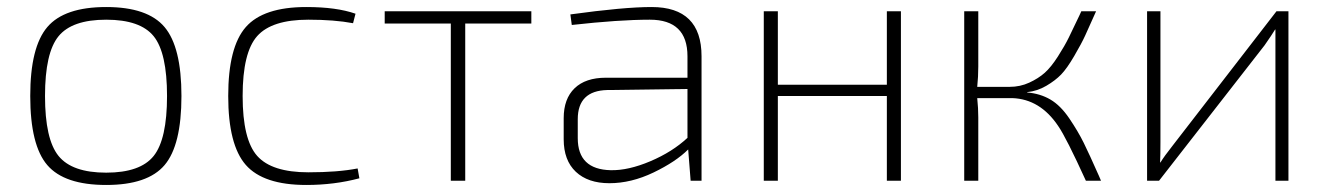

<svg xmlns="http://www.w3.org/2000/svg" viewBox="-20 -514 3775 546"><path d="M282 -494Q400 -494 448 -437Q496 -380 496 -241Q496 -101 448 -44.5Q400 12 282 12Q163 12 114.5 -44.5Q66 -101 66 -241Q66 -380 114.5 -437Q163 -494 282 -494ZM417 -411Q379 -458 282 -458Q185 -458 146.5 -411Q108 -364 108 -241Q108 -118 146.5 -70.5Q185 -23 282 -23Q379 -23 417 -70.5Q455 -118 455 -241Q455 -364 417 -411Z M997 -35 1002 -7Q931 12 851 12Q729 12 679 -45Q629 -102 629 -241Q629 -380 679 -437Q729 -494 851 -494Q937 -494 991 -475L984 -448Q931 -458 857 -458Q753 -458 711.5 -411.5Q670 -365 670 -241Q670 -117 711.5 -70.5Q753 -24 857 -24Q941 -24 997 -35Z M1491 -447H1303V0H1262V-447H1074V-482H1491Z M1606 -443 1602 -473Q1754 -494 1833 -494Q1975 -494 1975 -354V0H1944L1937 -89Q1902 -54 1838.5 -23.5Q1775 7 1713 7Q1652 7 1617.5 -25.5Q1583 -58 1583 -118V-178Q1583 -233 1614 -263Q1645 -293 1703 -293H1935V-354Q1935 -458 1828 -458Q1741 -458 1606 -443ZM1623 -175V-121Q1623 -32 1717 -30Q1767 -29 1829.5 -55.5Q1892 -82 1935 -122V-261L1707 -258Q1623 -256 1623 -175Z M2542 -482V0H2502V-241H2192V0H2152V-482H2192V-273H2502V-482Z M2901 -252V-251Q2938 -248 2967 -231Q2996 -214 3021 -177Q3046 -140 3062 -107.5Q3078 -75 3105 -14Q3109 -5 3111 0H3068Q3012 -123 2989 -156Q2938 -232 2859 -235Q2856 -235 2853 -235H2759Q2762 -206 2762 -180V0H2722V-482H2762V-325Q2762 -296 2759 -267H2851Q2881 -267 2907 -279Q2933 -291 2951 -307Q2969 -323 2988.5 -353.5Q3008 -384 3019.5 -407.5Q3031 -431 3050 -471Q3053 -478 3055 -482H3097Q3076 -435 3066 -413Q3056 -391 3035 -355Q3014 -319 2997.5 -302Q2981 -285 2955.5 -270Q2930 -255 2901 -252Z M3644 0H3607V-375V-430H3606Q3597 -415 3576 -385L3276 0H3242V-482H3280V-110Q3280 -72 3279 -52H3280Q3291 -70 3314 -99L3610 -482H3644Z"/></svg>

Font: Exo 2.0 Extra Light
Style: Regular
Weight: 250
Designer: Natanael Gama
Version: Version 1.001;PS 001.001;hotconv 1.0.70;makeotf.lib2.5.58329